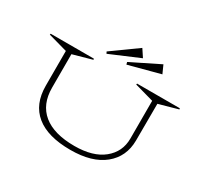

<svg xmlns="http://www.w3.org/2000/svg" viewBox="-170 -1060 1382 1311"><g transform="rotate(30 521.5 -404.5)"><path d="M158.2 -275.9V-549.8L7.8 -591.8L9.8 -600.1H350.1L352.1 -591.8L202.1 -549.8V-286.1Q202.1 -154.8 286.6 -85.9Q371.1 -17.1 532.2 -17.1Q678.2 -17.1 758.5 -82.3Q838.9 -147.5 838.9 -252V-549.8L689 -591.8L690.9 -600.1H1027.8L1029.8 -591.8L879.9 -549.8L878.9 -258.8Q877.9 -131.8 784.9 -55.9Q691.9 20 522 20Q343.3 20 250.7 -55.4Q158.2 -130.9 158.2 -275.9ZM400.9 -686 600.1 -829.1 639.2 -770 408.2 -671.9ZM558.1 -693.8 780.8 -804.2 809.1 -741.2 563 -675.8Z"/></g></svg>

Font: Halibut Exp Thin
Style: Regular
Weight: 250
Width: 7
Designer: Matteo Maggi
Foundry: Collletttivo
Version: Version 3.080 | FøM Fix